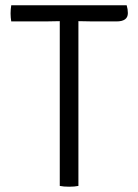

<svg xmlns="http://www.w3.org/2000/svg" viewBox="-20 -703 520 726"><path d="M206 -549Q206 -569.5 206 -585.8Q206 -602 206 -623Q196 -623 179 -622.5Q162 -622 152 -622H22.5Q20 -637 20 -652.5Q20 -666.5 22.5 -683H459Q463.5 -668 463.5 -653.5Q463.5 -622 420.5 -622H330.5Q321.5 -622 304 -622.5Q286.5 -623 276.5 -623Q276.5 -602 276.5 -585.8Q276.5 -569.5 276.5 -549V0Q262 3 241.5 3Q220.5 3 206 0Z"/></svg>

Font: Signika Negative SC Light
Style: Regular
Weight: 300
Designer: Anna Giedryś
Foundry: Anna Giedryś
Version: Version 2.000; ttfautohint (v1.8.3) -l 8 -r 50 -G 200 -x 9 -